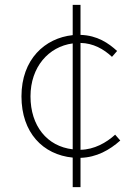

<svg xmlns="http://www.w3.org/2000/svg" viewBox="-20 -738 561 787"><path d="M278 29H310V-91C376 -93 429 -123 473 -162L452 -186C416 -153 366 -125 310 -124V-562C362 -561 405 -537 439 -505L460 -529C425 -561 379 -593 310 -595V-718H278V-594C164 -582 68 -495 68 -343C68 -194 156 -104 278 -92ZM278 -126C173 -138 105 -222 105 -343C105 -463 179 -547 278 -560Z"/></svg>

Font: Noto Sans CJK SC Thin
Style: Regular
Weight: 100
Designer: Ryoko NISHIZUKA 西塚涼子 (kana, bopomofo & ideographs); Paul D. Hunt (Latin, Greek & Cyrillic); Sandoll Communications 산돌커뮤니
Foundry: Adobe
Version: Version 2.004;hotconv 1.0.118;makeotfexe 2.5.65603